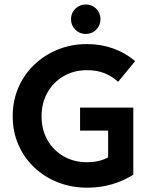

<svg xmlns="http://www.w3.org/2000/svg" viewBox="-20 -837 679 869"><path d="M514.6 -466.7Q500.7 -479.2 483.3 -490.3Q437.5 -519.4 373.6 -519.4Q314.6 -519.4 268.1 -492.4Q221.5 -465.3 194.8 -418.1Q168.1 -370.8 168.1 -311.1Q168.1 -250 194.8 -203.1Q221.5 -156.2 268.1 -129.5Q314.6 -102.8 372.9 -102.8Q401.4 -102.8 425.7 -108.3Q450 -113.9 469.4 -125V-245.8H342.4V-350H583.3V-46.5Q540.3 -18.8 487.2 -3.1Q434 12.5 375 12.5Q304.2 12.5 242.7 -11.5Q181.2 -35.4 135.1 -79.2Q88.9 -122.9 63.2 -181.9Q37.5 -241 37.5 -311.1Q37.5 -381.2 63.2 -440.6Q88.9 -500 135.1 -544.1Q181.2 -588.2 242 -612.8Q302.8 -637.5 373.6 -637.5Q437.5 -637.5 493.1 -617.4Q548.6 -597.2 591.7 -560.4ZM368.1 -683.3Q340.3 -683.3 320.8 -702.8Q301.4 -722.2 301.4 -750Q301.4 -778.5 320.8 -797.6Q340.3 -816.7 368.1 -816.7Q396.5 -816.7 415.6 -797.6Q434.7 -778.5 434.7 -750Q434.7 -722.2 415.6 -702.8Q396.5 -683.3 368.1 -683.3Z"/></svg>

Font: co2trust
Style: Bold
Weight: 700
Designer: Kristian Moeller
Foundry: Dicotype
Version: Version 1.000